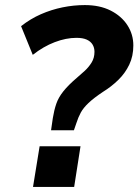

<svg xmlns="http://www.w3.org/2000/svg" viewBox="-20 -736 545 756"><path d="M181 -223 188 -271Q193 -302 201.5 -327Q210 -352 229.5 -376.5Q249 -401 283 -430Q297 -442 313 -456.5Q329 -471 340.5 -489.5Q352 -508 352 -532Q352 -548 344.5 -560.5Q337 -573 321.5 -580Q306 -587 281 -587Q240 -587 195.5 -570Q151 -553 109 -520L63 -633Q100 -662 141 -680Q182 -698 226 -707Q270 -716 314 -716Q373 -716 415.5 -694.5Q458 -673 481.5 -637Q505 -601 505 -557Q505 -515 489 -481.5Q473 -448 446 -421.5Q419 -395 385 -374Q349 -350 328.5 -330.5Q308 -311 298 -292.5Q288 -274 281 -252L271 -223ZM110 0 136 -160H297L272 0Z"/></svg>

Font: Nunito Sans 12pt ExtraLight 12pt ExtraBold
Style: Italic
Weight: 800
Italic angle: -9°
Version: Version 3.101;gftools[0.9.27]